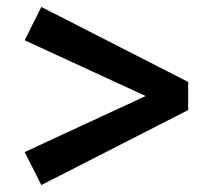

<svg xmlns="http://www.w3.org/2000/svg" viewBox="-20 -600 609 553"><path d="M522 -364V-283L99 -67L51 -162L470 -356V-291L51 -484L99 -580Z"/></svg>

Font: Source Serif 4 ExtraBold
Style: Regular
Weight: 800
Designer: Frank Grießhammer
Foundry: Adobe Systems Incorporated
Version: Version 4.004;hotconv 1.0.116;makeotfexe 2.5.65601